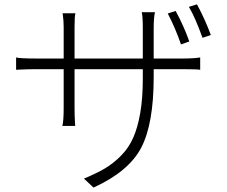

<svg xmlns="http://www.w3.org/2000/svg" viewBox="-20 -804 1040 879"><path d="M846.7 -614.3 808.6 -600.6Q783.2 -674.8 748 -742.2L784.2 -753.9Q821.3 -685.5 846.7 -614.3ZM683.6 -536.1H815.4Q867.2 -536.1 896.5 -541V-484.4Q884.8 -487.3 815.4 -487.3H683.6V-451.2Q683.6 -237.3 626.5 -127.9Q569.3 -18.6 408.2 54.7L364.3 13.7Q420.9 -9.8 460 -32.7Q499 -55.7 534.2 -91.3Q569.3 -127 589.8 -173.3Q610.4 -219.7 622.1 -287.1Q633.8 -354.5 633.8 -443.4V-487.3H321.3V-309.6Q321.3 -294.9 321.8 -275.9Q322.3 -256.8 323.2 -242.7Q324.2 -228.5 324.2 -227.5H265.6Q271.5 -251 271.5 -309.6V-487.3H149.4Q131.8 -487.3 108.9 -486.8Q85.9 -486.3 70.3 -485.4Q54.7 -484.4 53.7 -484.4V-541Q68.4 -536.1 149.4 -536.1H271.5V-680.7Q271.5 -693.4 270.5 -708Q269.5 -722.7 268.1 -732.4Q266.6 -742.2 266.6 -743.2H325.2Q321.3 -727.5 321.3 -681.6V-536.1H633.8V-672.9Q633.8 -728.5 628.9 -748H689.5Q683.6 -724.6 683.6 -672.9ZM844.7 -772.5 881.8 -784.2Q919.9 -712.9 945.3 -643.6L907.2 -630.9Q872.1 -727.5 844.7 -772.5Z"/></svg>

Font: Gen Shin Gothic Light
Style: Regular
Weight: 200
Designer: [Source Han Sans]
Ryoko NISHIZUKA  (kana & ideographs); Paul D. Hunt (Latin, Greek & Cyrillic); Wenlong ZHANG  (bopomofo
Version: Version 1.002.20150607